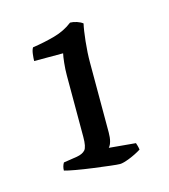

<svg xmlns="http://www.w3.org/2000/svg" viewBox="-73 -826 473 538"><g transform="rotate(-15 163.5 -556.5)"><path d="M211 -347Q204 -347 183 -349.5Q162 -352 135.5 -355.5Q109 -359 86.5 -363Q64 -367 54 -370Q54 -382 60 -392L99 -398Q116 -401 123.5 -409.5Q131 -418 131 -447V-625Q131 -643 133 -661.5Q135 -680 137 -688H53Q53 -696 54.5 -708Q56 -720 60 -726Q94 -731 124.5 -739.5Q155 -748 178 -766Q187 -766 197.5 -762.5Q208 -759 214 -754Q210 -737 206.5 -704.5Q203 -672 203 -644V-441Q203 -411 192 -399L269 -392Q270 -389 271.5 -384Q273 -379 274 -372Q258 -362 239 -354.5Q220 -347 211 -347Z"/></g></svg>

Font: Texturina Light
Style: Regular
Weight: 300
Designer: Guillermo Torres Carreño
Foundry: Omnibus-Type
Version: Version 1.002; ttfautohint (v1.8.3)